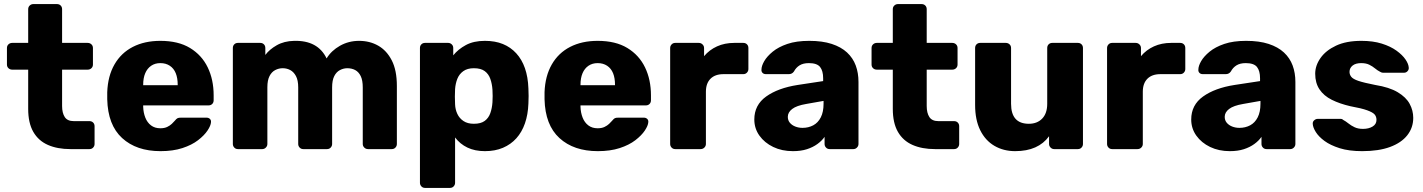

<svg xmlns="http://www.w3.org/2000/svg" viewBox="-20 -730 6969 940"><path d="M325 0Q261 0 214.5 -20.5Q168 -41 143 -84.5Q118 -128 118 -197V-389H40Q29 -389 21.5 -396Q14 -403 14 -414V-495Q14 -506 21.5 -513Q29 -520 40 -520H118V-685Q118 -696 125.5 -703Q133 -710 143 -710H259Q270 -710 277 -703Q284 -696 284 -685V-520H409Q420 -520 427.5 -513Q435 -506 435 -495V-414Q435 -403 427.5 -396Q420 -389 409 -389H284V-211Q284 -177 297 -157Q310 -137 341 -137H418Q429 -137 436 -130Q443 -123 443 -112V-25Q443 -15 436 -7.5Q429 0 418 0Z M766 10Q648 10 578 -54Q508 -118 505 -244Q505 -251 505 -262Q505 -273 505 -279Q508 -358 540.5 -414.5Q573 -471 630.5 -500.5Q688 -530 765 -530Q853 -530 910.5 -495Q968 -460 997 -400Q1026 -340 1026 -263V-239Q1026 -228 1019 -221Q1012 -214 1001 -214H681Q681 -213 681 -211Q681 -209 681 -207Q682 -178 691.5 -154Q701 -130 719.5 -116Q738 -102 765 -102Q785 -102 798.5 -108.5Q812 -115 821 -123.5Q830 -132 835 -138Q844 -149 849.5 -151.5Q855 -154 867 -154H991Q1001 -154 1007.5 -148Q1014 -142 1013 -132Q1012 -115 996 -91Q980 -67 949.5 -43.5Q919 -20 873 -5Q827 10 766 10ZM681 -313H850V-315Q850 -348 840.5 -371.5Q831 -395 811.5 -408Q792 -421 765 -421Q739 -421 720 -408Q701 -395 691 -371.5Q681 -348 681 -315Z M1145 0Q1134 0 1127 -7.5Q1120 -15 1120 -25V-495Q1120 -506 1127 -513Q1134 -520 1145 -520H1254Q1265 -520 1272 -513Q1279 -506 1279 -495V-461Q1299 -488 1335 -508.5Q1371 -529 1420 -530Q1536 -533 1579 -444Q1602 -482 1644.5 -506Q1687 -530 1738 -530Q1790 -530 1831.5 -506.5Q1873 -483 1898 -434.5Q1923 -386 1923 -309V-25Q1923 -15 1916 -7.5Q1909 0 1898 0H1782Q1771 0 1763.5 -7.5Q1756 -15 1756 -25V-302Q1756 -337 1746 -357.5Q1736 -378 1719 -387Q1702 -396 1680 -396Q1662 -396 1644.5 -387Q1627 -378 1616.5 -357.5Q1606 -337 1606 -302V-25Q1606 -15 1599 -7.5Q1592 0 1581 0H1465Q1454 0 1447 -7.5Q1440 -15 1440 -25V-302Q1440 -337 1429 -357.5Q1418 -378 1401 -387Q1384 -396 1364 -396Q1345 -396 1327.5 -387Q1310 -378 1299.5 -357.5Q1289 -337 1289 -303V-25Q1289 -15 1281.5 -7.5Q1274 0 1264 0Z M2061 190Q2050 190 2043 182.5Q2036 175 2036 165V-495Q2036 -506 2043 -513Q2050 -520 2061 -520H2174Q2184 -520 2191.5 -513Q2199 -506 2199 -495V-459Q2223 -489 2261 -509.5Q2299 -530 2354 -530Q2404 -530 2442 -514.5Q2480 -499 2507.5 -469Q2535 -439 2550 -396Q2565 -353 2567 -297Q2568 -277 2568 -260Q2568 -243 2567 -223Q2565 -169 2550 -126Q2535 -83 2508 -53Q2481 -23 2442.5 -6.5Q2404 10 2354 10Q2305 10 2268.5 -7.5Q2232 -25 2208 -57V165Q2208 175 2201 182.5Q2194 190 2183 190ZM2300 -124Q2334 -124 2353 -138Q2372 -152 2380.5 -176Q2389 -200 2391 -229Q2393 -260 2391 -291Q2389 -320 2380.5 -344Q2372 -368 2353 -382Q2334 -396 2300 -396Q2268 -396 2248 -381.5Q2228 -367 2219 -344Q2210 -321 2208 -294Q2207 -275 2207 -257Q2207 -239 2208 -219Q2209 -194 2219 -172.5Q2229 -151 2249 -137.5Q2269 -124 2300 -124Z M2907 10Q2789 10 2719 -54Q2649 -118 2646 -244Q2646 -251 2646 -262Q2646 -273 2646 -279Q2649 -358 2681.5 -414.5Q2714 -471 2771.5 -500.5Q2829 -530 2906 -530Q2994 -530 3051.5 -495Q3109 -460 3138 -400Q3167 -340 3167 -263V-239Q3167 -228 3160 -221Q3153 -214 3142 -214H2822Q2822 -213 2822 -211Q2822 -209 2822 -207Q2823 -178 2832.5 -154Q2842 -130 2860.5 -116Q2879 -102 2906 -102Q2926 -102 2939.5 -108.5Q2953 -115 2962 -123.5Q2971 -132 2976 -138Q2985 -149 2990.5 -151.5Q2996 -154 3008 -154H3132Q3142 -154 3148.5 -148Q3155 -142 3154 -132Q3153 -115 3137 -91Q3121 -67 3090.5 -43.5Q3060 -20 3014 -5Q2968 10 2907 10ZM2822 -313H2991V-315Q2991 -348 2981.5 -371.5Q2972 -395 2952.5 -408Q2933 -421 2906 -421Q2880 -421 2861 -408Q2842 -395 2832 -371.5Q2822 -348 2822 -315Z M3286 0Q3275 0 3268 -7.5Q3261 -15 3261 -25V-495Q3261 -505 3268 -512.5Q3275 -520 3286 -520H3401Q3412 -520 3419.5 -512.5Q3427 -505 3427 -495V-455Q3453 -486 3490.5 -503Q3528 -520 3575 -520H3619Q3630 -520 3637 -513Q3644 -506 3644 -495V-392Q3644 -382 3637 -374.5Q3630 -367 3619 -367H3522Q3481 -367 3458.5 -344.5Q3436 -322 3436 -281V-25Q3436 -15 3428.5 -7.5Q3421 0 3410 0Z M3862 10Q3808 10 3765.5 -10.5Q3723 -31 3698 -66Q3673 -101 3673 -145Q3673 -216 3731 -257.5Q3789 -299 3885 -314L4010 -333V-347Q4010 -383 3995 -402Q3980 -421 3940 -421Q3912 -421 3894.5 -410Q3877 -399 3867 -380Q3858 -367 3842 -367H3730Q3719 -367 3713 -373.5Q3707 -380 3708 -389Q3708 -407 3721.5 -430.5Q3735 -454 3763 -477Q3791 -500 3835 -515Q3879 -530 3942 -530Q4006 -530 4052 -515Q4098 -500 4127 -473Q4156 -446 4169.5 -409.5Q4183 -373 4183 -329V-25Q4183 -15 4175.5 -7.5Q4168 0 4158 0H4042Q4031 0 4024 -7.5Q4017 -15 4017 -25V-60Q4004 -41 3982 -25Q3960 -9 3930.5 0.5Q3901 10 3862 10ZM3909 -104Q3938 -104 3961.5 -116.5Q3985 -129 3998.5 -155.5Q4012 -182 4012 -222V-236L3927 -221Q3880 -213 3858.5 -196.5Q3837 -180 3837 -158Q3837 -141 3847 -129Q3857 -117 3873.5 -110.5Q3890 -104 3909 -104Z M4558 0Q4494 0 4447.5 -20.5Q4401 -41 4376 -84.5Q4351 -128 4351 -197V-389H4273Q4262 -389 4254.5 -396Q4247 -403 4247 -414V-495Q4247 -506 4254.5 -513Q4262 -520 4273 -520H4351V-685Q4351 -696 4358.5 -703Q4366 -710 4376 -710H4492Q4503 -710 4510 -703Q4517 -696 4517 -685V-520H4642Q4653 -520 4660.5 -513Q4668 -506 4668 -495V-414Q4668 -403 4660.5 -396Q4653 -389 4642 -389H4517V-211Q4517 -177 4530 -157Q4543 -137 4574 -137H4651Q4662 -137 4669 -130Q4676 -123 4676 -112V-25Q4676 -15 4669 -7.5Q4662 0 4651 0Z M4950 10Q4893 10 4848.5 -16Q4804 -42 4779 -92.5Q4754 -143 4754 -216V-495Q4754 -506 4761 -513Q4768 -520 4779 -520H4904Q4915 -520 4922.5 -513Q4930 -506 4930 -495V-222Q4930 -124 5017 -124Q5058 -124 5082.5 -149.5Q5107 -175 5107 -222V-495Q5107 -506 5114 -513Q5121 -520 5132 -520H5257Q5268 -520 5275 -513Q5282 -506 5282 -495V-25Q5282 -15 5275 -7.5Q5268 0 5257 0H5141Q5131 0 5123.5 -7.5Q5116 -15 5116 -25V-63Q5090 -27 5048.5 -8.5Q5007 10 4950 10Z M5425 0Q5414 0 5407 -7.5Q5400 -15 5400 -25V-495Q5400 -505 5407 -512.5Q5414 -520 5425 -520H5540Q5551 -520 5558.5 -512.5Q5566 -505 5566 -495V-455Q5592 -486 5629.5 -503Q5667 -520 5714 -520H5758Q5769 -520 5776 -513Q5783 -506 5783 -495V-392Q5783 -382 5776 -374.5Q5769 -367 5758 -367H5661Q5620 -367 5597.5 -344.5Q5575 -322 5575 -281V-25Q5575 -15 5567.5 -7.5Q5560 0 5549 0Z M6001 10Q5947 10 5904.5 -10.5Q5862 -31 5837 -66Q5812 -101 5812 -145Q5812 -216 5870 -257.5Q5928 -299 6024 -314L6149 -333V-347Q6149 -383 6134 -402Q6119 -421 6079 -421Q6051 -421 6033.5 -410Q6016 -399 6006 -380Q5997 -367 5981 -367H5869Q5858 -367 5852 -373.5Q5846 -380 5847 -389Q5847 -407 5860.5 -430.5Q5874 -454 5902 -477Q5930 -500 5974 -515Q6018 -530 6081 -530Q6145 -530 6191 -515Q6237 -500 6266 -473Q6295 -446 6308.5 -409.5Q6322 -373 6322 -329V-25Q6322 -15 6314.5 -7.5Q6307 0 6297 0H6181Q6170 0 6163 -7.5Q6156 -15 6156 -25V-60Q6143 -41 6121 -25Q6099 -9 6069.5 0.5Q6040 10 6001 10ZM6048 -104Q6077 -104 6100.5 -116.5Q6124 -129 6137.5 -155.5Q6151 -182 6151 -222V-236L6066 -221Q6019 -213 5997.5 -196.5Q5976 -180 5976 -158Q5976 -141 5986 -129Q5996 -117 6012.5 -110.5Q6029 -104 6048 -104Z M6649 10Q6584 10 6538.5 -4.5Q6493 -19 6464.5 -40Q6436 -61 6422 -83.5Q6408 -106 6407 -123Q6406 -134 6414 -141Q6422 -148 6431 -148H6545Q6548 -148 6550.5 -147Q6553 -146 6556 -143Q6569 -136 6582 -125.5Q6595 -115 6612 -107Q6629 -99 6653 -99Q6681 -99 6700 -110.5Q6719 -122 6719 -143Q6719 -159 6710 -169.5Q6701 -180 6673.5 -190Q6646 -200 6591 -210Q6539 -222 6500 -241.5Q6461 -261 6440 -292.5Q6419 -324 6419 -369Q6419 -409 6445 -446Q6471 -483 6521 -506.5Q6571 -530 6645 -530Q6702 -530 6745 -516.5Q6788 -503 6817 -482Q6846 -461 6861 -439Q6876 -417 6877 -399Q6878 -389 6871 -381.5Q6864 -374 6855 -374H6751Q6747 -374 6743 -375.5Q6739 -377 6736 -379Q6724 -385 6712 -395Q6700 -405 6684 -413Q6668 -421 6644 -421Q6617 -421 6602 -409Q6587 -397 6587 -378Q6587 -365 6595.5 -354Q6604 -343 6630.5 -334Q6657 -325 6713 -314Q6782 -303 6823 -278.5Q6864 -254 6881.5 -221.5Q6899 -189 6899 -153Q6899 -105 6870 -68Q6841 -31 6785.5 -10.5Q6730 10 6649 10Z"/></svg>

Font: Rubik
Style: Bold
Weight: 700
Designer: Hubert and Fischer
Foundry: Hubert and Fischer
Version: Version 2.300;gftools[0.9.30]